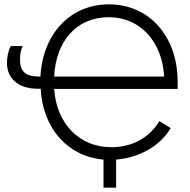

<svg xmlns="http://www.w3.org/2000/svg" viewBox="-20 -728 875 883"><path d="M797 -319V-352C797 -558 669 -708 481 -708C301 -708 176 -570 166 -376H161C97 -376 72 -399 72 -454C72 -478 76 -497 84 -516H29C18 -494 12 -464 12 -439C12 -366 66 -320 152 -320H167C177 -137 292 -8 456 6V135H514V6C621 -3 716 -56 765 -139L713 -171C667 -94 587 -51 492 -51C344 -51 240 -160 229 -319ZM229 -376C237 -538 331 -649 481 -649C623 -649 726 -538 735 -376Z"/></svg>

Font: Fixel Display Light
Style: Regular
Weight: 300
Designer: AlfaBravo + MacPaw
Foundry: Kyrylo Tkachov, Marchela Mozhyna, Serhii Makarenko, Maria Weinstein, Zakhar Kryvoshyya
Version: Version 1.211